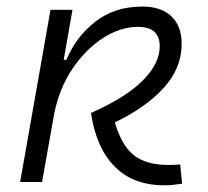

<svg xmlns="http://www.w3.org/2000/svg" viewBox="-20 -547 626 577"><path d="M473.1 9.8Q380.4 9.8 324.7 -46.4Q269 -102.5 253.4 -207.5Q359.9 -254.9 409.9 -305.9Q460 -356.9 460 -407.7Q460 -466.3 394.5 -466.3Q341.8 -466.3 289.8 -432.9Q237.8 -399.4 198.2 -341.1Q158.7 -282.7 143.1 -206.5L106.4 0H40.5L131.8 -517.6H197.8L171.4 -367.2H179.7Q207 -434.6 265.4 -481Q323.7 -527.3 407.7 -527.3Q464.4 -527.3 495.1 -498Q525.9 -468.8 525.9 -415Q525.9 -342.3 472.2 -283.2Q418.5 -224.1 325.2 -179.2Q345.7 -108.9 382.8 -80.1Q419.9 -51.3 484.9 -51.3Q498 -51.3 505.6 -51.8Q513.2 -52.2 521.5 -52.7L527.3 4.9Q515.1 6.8 502.7 8.3Q490.2 9.8 473.1 9.8Z"/></svg>

Font: Cascadia Mono Light
Style: Italic
Weight: 300
Italic angle: -10°
Monospace: yes
Designer: Aaron Bell
Foundry: Saja Typeworks
Version: Version 2404.023; ttfautohint (v1.8.4)